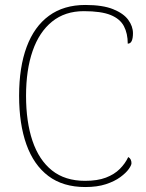

<svg xmlns="http://www.w3.org/2000/svg" viewBox="-20 -744 590 774"><path d="M324 10Q234 10 175 -34.5Q116 -79 86.5 -161.5Q57 -244 57 -358Q57 -473 87.5 -555Q118 -637 177.5 -680.5Q237 -724 324 -724Q394 -724 436 -707Q478 -690 497 -664Q516 -638 516 -610Q516 -590 511 -579Q506 -568 495 -568Q495 -609 479.5 -638.5Q464 -668 426 -683.5Q388 -699 318 -699Q242 -699 190 -657Q138 -615 111.5 -538.5Q85 -462 85 -358Q85 -253 111 -176Q137 -99 189.5 -57Q242 -15 323 -15Q373 -15 407 -28Q441 -41 463 -63Q485 -85 497 -111Q504 -107 507 -100.5Q510 -94 510 -86Q510 -78 499 -62.5Q488 -47 465 -30Q442 -13 407 -1.5Q372 10 324 10Z"/></svg>

Font: Noto Serif Kannada Thin
Style: Regular
Weight: 250
Version: Version 2.003